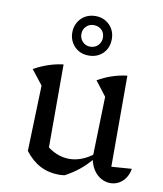

<svg xmlns="http://www.w3.org/2000/svg" viewBox="-85 -818 758 895"><g transform="rotate(10 294.5 -370.0)"><path d="M489 -70 585 -77Q580 -49 566.5 -30.5Q553 -12 535 -3Q517 6 497 6Q474 6 452.5 -6Q431 -18 416 -41.5Q401 -65 396 -99L404 -386L351 -455Q418 -493 489 -501ZM281 7Q274 8 267.5 8.5Q261 9 255 9Q206 9 166 -11.5Q126 -32 93 -75L172 -120Q227 -72 289 -72Q346 -72 403 -115L406 -95Q378 -61 347 -36Q316 -11 281 7ZM93 -75 103 -386 49 -455Q118 -493 187 -501V-88ZM295 -562Q267 -562 246.5 -574Q226 -586 213.5 -607Q201 -628 201 -655Q201 -682 213.5 -703.5Q226 -725 247 -737Q268 -749 295 -749Q335 -749 361.5 -722.5Q388 -696 388 -656Q388 -628 376 -607Q364 -586 343 -574Q322 -562 295 -562ZM294 -604Q317 -604 331.5 -619Q346 -634 346 -655Q346 -678 331.5 -692Q317 -706 294 -706Q273 -706 258.5 -691.5Q244 -677 244 -655Q244 -634 258.5 -619Q273 -604 294 -604Z"/></g></svg>

Font: Piazzolla Thin Medium
Style: Regular
Weight: 500
Version: Version 2.005